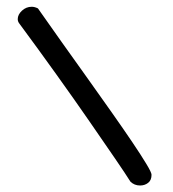

<svg xmlns="http://www.w3.org/2000/svg" viewBox="-20 -534 519 576"><path d="M371.1 10.7Q358.4 -9.8 325.7 -57.6Q293 -105.5 248 -170.4Q203.1 -235.4 148.9 -311Q94.7 -386.7 39.1 -461.9Q33.2 -468.8 33.2 -476.6Q33.2 -490.2 45.9 -502Q58.6 -513.7 75.2 -513.7Q84 -513.7 93.8 -508.8Q127.9 -460 166.5 -405.8Q205.1 -351.6 243.2 -298.3Q281.2 -245.1 315.9 -195.8Q350.6 -146.5 377 -107.4Q403.3 -68.4 418.9 -42.5Q434.6 -16.6 434.6 -9.8Q434.6 6.8 424.3 14.6Q414.1 22.5 400.4 22.5Q382.8 22.5 371.1 10.7Z"/></svg>

Font: Gamja Flower
Style: Regular
Weight: 400
Designer: YoonDesign Inc.
Foundry: YoonDesign Inc.
Version: Version 3.00;build 20171102